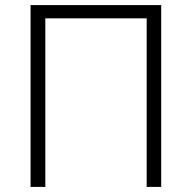

<svg xmlns="http://www.w3.org/2000/svg" viewBox="-20 -734 754 754"><path d="M100 0V-714H613V0H556V-662H158V0Z"/></svg>

Font: Noto Sans Light
Style: Regular
Weight: 300
Designer: Monotype Design Team
Foundry: Monotype Imaging Inc.
Version: Version 2.007